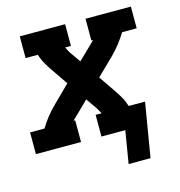

<svg xmlns="http://www.w3.org/2000/svg" viewBox="-106 -621 809 863"><g transform="rotate(-15 298.0 -189.5)"><path d="M387 151 412 0H301V-101H329Q325 -108 321 -115Q317 -122 313 -129L278 -179L220 -122Q217 -120 215 -118Q213 -116 211 -113Q208 -111 207.5 -110.5Q207 -110 206 -109Q205 -108 204 -107Q203 -106 202 -105Q201 -104 200 -103Q199 -102 198 -101H206V0H-4V-101H63Q78 -126 96.5 -149.5Q115 -173 137 -194L215 -271L165 -344Q151 -364 139 -385Q127 -406 120 -429H63V-530H274V-429H247Q250 -422 254 -415Q258 -408 262 -401L297 -351L356 -408Q358 -410 360 -412Q362 -414 365 -417Q367 -419 367.5 -419.5Q368 -420 369 -421Q370 -422 371 -423Q372 -424 373 -425Q374 -426 375 -427Q376 -428 377 -429H369V-530H580V-429H512Q497 -404 478.5 -380.5Q460 -357 439 -336L360 -259L410 -186Q424 -166 436 -145Q448 -124 455 -101H531L489 151Z"/></g></svg>

Font: Iosevka Curly Slab ExObl
Style: Bold
Weight: 700
Width: 7
Italic angle: -9°
Monospace: yes
Designer: Belleve Invis
Foundry: Belleve Invis
Version: Version 11.0.0; ttfautohint (v1.8.3)